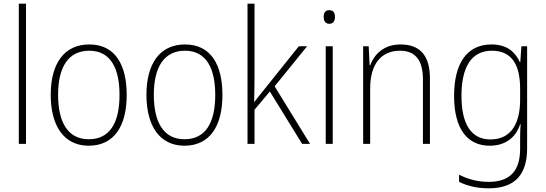

<svg xmlns="http://www.w3.org/2000/svg" viewBox="-20 -780 2960 1041"><path d="M121 0V-760H82V0Z M667 -265C667 -428 605 -539 464 -539C330 -539 255 -438 255 -266C255 -97 327 10 461 10C599 10 667 -97 667 -265ZM295 -266C295 -417 351 -505 464 -505C582 -505 628 -406 628 -265C628 -115 576 -25 461 -25C348 -25 295 -117 295 -266Z M1186 -265C1186 -428 1124 -539 983 -539C849 -539 774 -438 774 -266C774 -97 846 10 980 10C1118 10 1186 -97 1186 -265ZM814 -266C814 -417 870 -505 983 -505C1101 -505 1147 -406 1147 -265C1147 -115 1095 -25 980 -25C867 -25 814 -117 814 -266Z M1360 -375V-760H1322V0H1360V-185L1443 -284L1618 0H1661L1469 -312L1645 -529H1600L1408 -289C1390 -268 1377 -250 1359 -227H1358C1359 -278 1360 -324 1360 -375Z M1765 -725C1743 -725 1735 -709 1735 -688C1735 -667 1744 -651 1765 -651C1787 -651 1796 -666 1796 -688C1796 -709 1789 -725 1765 -725ZM1784 -529H1746V0H1784Z M2152 -539C2060 -539 2009 -485 1987 -426H1984L1979 -529H1949V0H1987V-300C1987 -438 2051 -505 2149 -505C2228 -505 2273 -458 2273 -351V0H2311V-356C2311 -482 2254 -539 2152 -539Z M2645 -539C2510 -539 2442 -434 2442 -260C2442 -81 2514 10 2635 10C2719 10 2776 -33 2800 -106H2803C2800 -71 2800 -44 2800 -12V27C2800 142 2749 206 2630 206C2566 206 2513 190 2469 167V206C2512 227 2563 241 2630 241C2778 241 2838 160 2838 24V-529H2807L2801 -444H2798C2773 -499 2728 -539 2645 -539ZM2647 -505C2761 -505 2800 -420 2800 -299V-239C2800 -130 2764 -24 2639 -24C2537 -24 2482 -104 2482 -260C2482 -412 2533 -505 2647 -505Z"/></svg>

Font: Noto Sans Lao UI SemCond ExtLt
Style: Regular
Weight: 200
Width: 4
Designer: Monotype Design Team
Foundry: Monotype Imaging Inc.
Version: Version 2.000